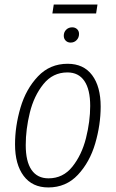

<svg xmlns="http://www.w3.org/2000/svg" viewBox="-20 -812 508 843"><path d="M46 -178Q46 -258 70 -339.5Q94 -421 146.5 -476.5Q199 -532 277 -532Q347 -532 384.5 -482Q422 -432 422 -344Q422 -264 398 -182Q374 -100 322 -44.5Q270 11 192 11Q122 11 84 -39.5Q46 -90 46 -178ZM376 -347Q376 -419 350.5 -456.5Q325 -494 276 -494Q212 -494 170.5 -442.5Q129 -391 111 -317.5Q93 -244 93 -175Q93 -103 118.5 -66Q144 -29 193 -29Q257 -29 298 -80.5Q339 -132 357.5 -205.5Q376 -279 376 -347ZM260 -655Q260 -671 270.5 -681.5Q281 -692 297 -692Q310 -692 318.5 -684Q327 -676 327 -663Q327 -647 316.5 -636Q306 -625 290 -625Q277 -625 268.5 -633.5Q260 -642 260 -655ZM402 -753H210L216 -792H408Z"/></svg>

Font: Fira Sans Extra Condensed ExtraLight
Style: Italic
Weight: 275
Width: 3
Italic angle: -8°
Designer: Carrois Corporate & Edenspiekermann AG
Foundry: Carrois Corporate GbR & Edenspiekermann AG
Version: Version 4.203